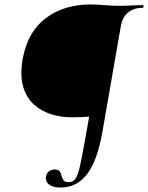

<svg xmlns="http://www.w3.org/2000/svg" viewBox="-20 -648 664 861"><path d="M252 193Q217 193 200 179.5Q183 166 186 146Q188 129 199.5 120.5Q211 112 224 112Q241 112 247.5 120.5Q254 129 256 140Q258 151 264.5 160Q271 169 288 169Q306 169 317 155.5Q328 142 337 104Q346 66 359 -8L380 -125Q344 -122 301 -122Q254 -122 210 -135.5Q166 -149 132 -179.5Q98 -210 83.5 -260.5Q69 -311 82 -386Q105 -507 186.5 -567.5Q268 -628 386 -628Q417 -628 448.5 -625Q480 -622 519 -622Q545 -622 571 -623.5Q597 -625 619 -625Q624 -625 624 -619Q624 -613 619 -613Q580 -613 554.5 -592Q529 -571 522 -532L439 -55Q416 74 370 133.5Q324 193 252 193Z"/></svg>

Font: Cormorant Garamond Light Medium
Style: Italic
Weight: 500
Italic angle: -10°
Version: Version 4.001